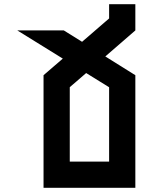

<svg xmlns="http://www.w3.org/2000/svg" viewBox="-20 -895 728 915"><path d="M500 -125V-479L499.5 -479.5L390.6 -546.9L312.5 -479.5V-125ZM187.5 0V-536.6L279.3 -615.7L62.5 -750H284.2L371.1 -695.8L500 -807.1V-875H625V-750L481.9 -626L625 -536.6V0Z"/></svg>

Font: Oldtimer
Style: Regular
Weight: 400
Designer: GGBotNet
Foundry: GGBotNet
Version: 1.00